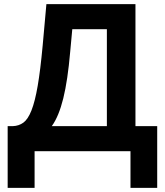

<svg xmlns="http://www.w3.org/2000/svg" viewBox="-20 -730 797 927"><path d="M17 -121H42Q71 -122 93 -138Q115 -154 132 -197Q149 -240 162 -315.5Q175 -391 186 -510L204 -710H634V-121H739V177H610V0H147V177H17ZM496 -121V-589H329L319 -481Q307 -342 285.5 -255Q264 -168 230 -121Z"/></svg>

Font: Oxford Sans
Style: Bold
Weight: 700
Designer: Matt McInerney, Pablo Impallari, Rodrigo Fuenzalida
Foundry: Matt McInerney, Pablo Impallari, Rodrigo Fuenzalida
Version: Version 3.000g; ttfautohint (v1.5) -l 8 -r 28 -G 28 -x 14 -D